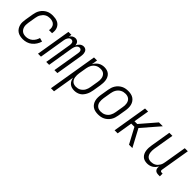

<svg xmlns="http://www.w3.org/2000/svg" viewBox="148 -1508 2703 2703"><g transform="rotate(45 1500.0 -156.5)"><path d="M205 8Q176 8 148.5 2Q121 -4 98.5 -18.5Q76 -33 61 -55.5Q46 -78 38.5 -104.5Q31 -131 32 -160Q33 -189 38 -218L58 -338Q62 -363 70 -387.5Q78 -412 92.5 -435Q107 -458 127.5 -476.5Q148 -495 171.5 -507Q195 -519 220.5 -523.5Q246 -528 271 -528Q296 -528 320 -524Q344 -520 365.5 -510.5Q387 -501 403 -484.5Q419 -468 428.5 -446.5Q438 -425 440 -401Q442 -377 438 -352L437 -344H376L377 -350Q381 -375 376 -399.5Q371 -424 355.5 -441Q340 -458 316 -465.5Q292 -473 267 -473Q248 -473 230 -469Q212 -465 194.5 -455Q177 -445 164 -430.5Q151 -416 141 -399.5Q131 -383 125.5 -365Q120 -347 117 -329L97 -209Q94 -188 93.5 -168Q93 -148 97.5 -129.5Q102 -111 112 -94.5Q122 -78 137 -67Q152 -56 170.5 -51.5Q189 -47 210 -47Q235 -47 261.5 -56Q288 -65 309 -83.5Q330 -102 344 -126.5Q358 -151 365 -176L421 -161Q411 -126 390.5 -94Q370 -62 341 -38Q312 -14 276 -3Q240 8 205 8Z M501 0 587 -520H646L638 -474Q644 -486 652.5 -496Q661 -506 672.5 -513.5Q684 -521 696.5 -524.5Q709 -528 721 -528Q736 -528 749.5 -522.5Q763 -517 772 -506.5Q781 -496 785.5 -482.5Q790 -469 792 -454Q797 -469 806.5 -482.5Q816 -496 828 -506.5Q840 -517 855 -522.5Q870 -528 885 -528Q900 -528 913.5 -522.5Q927 -517 936 -506.5Q945 -496 949.5 -482.5Q954 -469 955.5 -454.5Q957 -440 955.5 -424.5Q954 -409 952 -394L887 0H828L895 -404Q897 -417 897 -429Q897 -441 892 -452Q887 -463 877 -469Q867 -475 855 -475Q845 -475 835.5 -471Q826 -467 818.5 -459.5Q811 -452 805.5 -442.5Q800 -433 796.5 -423.5Q793 -414 790.5 -404.5Q788 -395 786 -385L723 0H665L732 -404Q734 -417 733.5 -429Q733 -441 728.5 -452Q724 -463 713.5 -469Q703 -475 691 -475Q681 -475 671.5 -471Q662 -467 655 -459.5Q648 -452 642 -442.5Q636 -433 632.5 -423.5Q629 -414 627 -404.5Q625 -395 623 -385L560 0Z M974 215 1096 -520H1157L1142 -433Q1155 -455 1171.5 -473.5Q1188 -492 1208.5 -504.5Q1229 -517 1252.5 -522.5Q1276 -528 1298 -528Q1325 -528 1350.5 -520.5Q1376 -513 1394.5 -496.5Q1413 -480 1424 -457Q1435 -434 1439 -408.5Q1443 -383 1441.5 -356Q1440 -329 1436 -302L1416 -182Q1412 -159 1405 -136Q1398 -113 1386.5 -91Q1375 -69 1359 -49.5Q1343 -30 1321.5 -17Q1300 -4 1276 2Q1252 8 1229 8Q1202 8 1177.5 1Q1153 -6 1134 -22.5Q1115 -39 1104.5 -61.5Q1094 -84 1089 -109L1035 215ZM1206 -47Q1224 -47 1243 -51Q1262 -55 1278.5 -65Q1295 -75 1309 -89Q1323 -103 1332.5 -120Q1342 -137 1347.5 -155Q1353 -173 1356 -191L1376 -311Q1380 -331 1380.5 -350Q1381 -369 1378 -387.5Q1375 -406 1366.5 -422.5Q1358 -439 1344.5 -451Q1331 -463 1313 -468Q1295 -473 1275 -473Q1258 -473 1240 -469.5Q1222 -466 1205 -457Q1188 -448 1174 -434.5Q1160 -421 1150.5 -404.5Q1141 -388 1135 -370.5Q1129 -353 1126 -335L1106 -215Q1103 -195 1102.5 -175.5Q1102 -156 1104.5 -137Q1107 -118 1115 -101Q1123 -84 1136 -71.5Q1149 -59 1167.5 -53Q1186 -47 1206 -47Z M1701 8Q1673 8 1645.5 2Q1618 -4 1596 -19Q1574 -34 1559.5 -56.5Q1545 -79 1538.5 -105.5Q1532 -132 1532.5 -160.5Q1533 -189 1538 -218L1558 -338Q1562 -363 1570 -387.5Q1578 -412 1592.5 -435Q1607 -458 1627.5 -476.5Q1648 -495 1672 -507Q1696 -519 1721.5 -523.5Q1747 -528 1772 -528Q1800 -528 1827.5 -522Q1855 -516 1877 -501Q1899 -486 1914 -463.5Q1929 -441 1935.5 -414.5Q1942 -388 1941.5 -359.5Q1941 -331 1936 -302L1916 -182Q1912 -157 1904 -132.5Q1896 -108 1881.5 -85Q1867 -62 1846.5 -43.5Q1826 -25 1802 -13Q1778 -1 1752 3.5Q1726 8 1701 8ZM1701 -47Q1720 -47 1739 -51Q1758 -55 1775.5 -64.5Q1793 -74 1807.5 -88Q1822 -102 1831.5 -119Q1841 -136 1847 -154.5Q1853 -173 1856 -191L1876 -311Q1880 -331 1880.5 -350.5Q1881 -370 1877.5 -388.5Q1874 -407 1865.5 -423.5Q1857 -440 1842.5 -451.5Q1828 -463 1809.5 -468Q1791 -473 1772 -473Q1753 -473 1734.5 -469Q1716 -465 1698.5 -455.5Q1681 -446 1666.5 -432Q1652 -418 1642 -401Q1632 -384 1626 -365.5Q1620 -347 1617 -329L1597 -209Q1594 -189 1593.5 -169.5Q1593 -150 1596 -131.5Q1599 -113 1608 -96.5Q1617 -80 1631 -68.5Q1645 -57 1663.5 -52Q1682 -47 1701 -47Z M2380 0H2313L2189 -232H2125L2087 0H2026L2112 -520H2173L2134 -288H2189L2389 -520H2466L2241 -260Z M2679 8Q2652 8 2627.5 0.5Q2603 -7 2585 -24Q2567 -41 2556.5 -64Q2546 -87 2542.5 -112.5Q2539 -138 2540 -164.5Q2541 -191 2546 -218L2596 -520H2657L2605 -209Q2602 -189 2601.5 -170Q2601 -151 2604 -133Q2607 -115 2614 -98.5Q2621 -82 2634 -70Q2647 -58 2664.5 -52.5Q2682 -47 2702 -47Q2719 -47 2737 -51Q2755 -55 2771.5 -64Q2788 -73 2801 -86.5Q2814 -100 2824 -116.5Q2834 -133 2839 -150Q2844 -167 2847 -185L2903 -520H2964L2890 -77Q2889 -71 2890 -65Q2891 -59 2894.5 -55Q2898 -51 2903.5 -49Q2909 -47 2915 -47H2935V8H2906Q2888 8 2871.5 3.5Q2855 -1 2844 -13Q2833 -25 2829.5 -42Q2826 -59 2829 -77L2831 -85Q2819 -65 2803 -46.5Q2787 -28 2766.5 -15.5Q2746 -3 2723.5 2.5Q2701 8 2679 8Z"/></g></svg>

Font: Iosevka Term Curly Light
Style: Italic
Weight: 300
Italic angle: -9°
Designer: Belleve Invis
Foundry: Belleve Invis
Version: Version 32.3.0